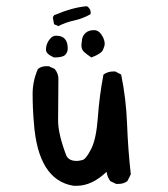

<svg xmlns="http://www.w3.org/2000/svg" viewBox="-20 -610 540 618"><path d="M227 -12H217Q102 -30 89 -216Q85 -261 85 -308Q85 -349 102 -388Q113 -397 130 -397H137L156 -388Q168 -374 168 -356L167 -222Q167 -180 192 -113Q199 -92 227 -92Q234 -92 245.5 -95Q257 -98 273.5 -130.5Q290 -163 295 -232.5Q300 -302 313 -370Q327 -380 345 -380H351L370 -370Q386 -292 389 -211Q392 -130 401 -49L390 -27Q378 -18 361 -18H354L335 -27Q325 -41 323 -57Q276 -12 227 -12ZM154 -425Q128 -436 128 -450Q128 -473 146 -490Q152 -495 161 -495Q198 -495 198 -454Q198 -442 190 -433.5Q182 -425 154 -425ZM274 -425Q261 -434 251.5 -442Q242 -450 242 -465Q242 -469 244 -482.5Q246 -496 256 -504.5Q266 -513 283 -513Q299 -513 310 -493Q317 -480 317 -469Q317 -462 311.5 -449.5Q306 -437 274 -425ZM168 -526 154 -532 150 -554 154 -561Q216 -587 260 -590Q272 -582 272 -569L271 -564Q246 -550 218.5 -544Q191 -538 168 -526Z"/></svg>

Font: Xiaolai SC
Style: Regular
Weight: 400
Designer: Nozomi Seto 瀬戸のぞみ
Version: Version 3.11;December 4, 2020;FontCreator 13.0.0.2613 64-bit